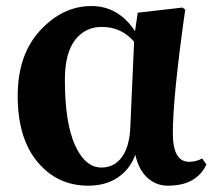

<svg xmlns="http://www.w3.org/2000/svg" viewBox="-20 -583 701 620"><path d="M400.4 -164.1 413.1 -448.2Q372.1 -496.1 308.6 -496.1Q254.9 -496.1 222.2 -453.6Q189.5 -411.1 189.5 -325.2Q189.5 -186.5 222.2 -114.3Q254.9 -42 307.6 -42Q347.7 -42 372.1 -73.7Q396.5 -105.5 400.4 -164.1ZM632.8 -71.3 646.5 -51.8Q614.3 16.6 522.5 16.6Q483.4 16.6 455.6 -9.3Q427.7 -35.2 417 -83Q399.4 -36.1 360.4 -9.8Q321.3 16.6 264.6 16.6Q165 16.6 101.1 -60.1Q37.1 -136.7 37.1 -273.4Q37.1 -406.2 109.9 -484.9Q182.6 -563.5 275.4 -563.5Q362.3 -563.5 416 -482.4L424.8 -542L569.3 -558.6L578.1 -551.8Q538.1 -270.5 538.1 -152.3Q538.1 -60.5 590.8 -60.5Q613.3 -60.5 632.8 -71.3Z"/></svg>

Font: Bpmf Zihi Serif Heavy
Style: Heavy
Weight: 900
Foundry: But Ko
Version: Version 1.320